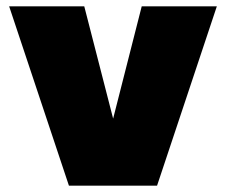

<svg xmlns="http://www.w3.org/2000/svg" viewBox="-20 -584 711 604"><path d="M8.8 -564H245.1L335.9 -210.9L425.8 -564H662.1L474.1 0H196.8Z"/></svg>

Font: Poppins Black
Style: Regular
Weight: 900
Designer: Ninad Kale (Devanagari), Jonny Pinhorn (Latin)
Foundry: Indian Type Foundry
Version: 4.004